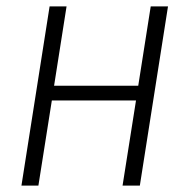

<svg xmlns="http://www.w3.org/2000/svg" viewBox="-20 -590 545 600"><path d="M47 -10H100L142 -276H405L363 -10H417L505 -570H451L412 -322H149L188 -570H135Z"/></svg>

Font: Charger Sport
Style: ExLitObl
Weight: 200
Designer: Jasper
Foundry: Cannot Into Space Fonts
Version: Version 1.1